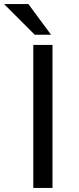

<svg xmlns="http://www.w3.org/2000/svg" viewBox="-53 -920 387 940"><path d="M110 0H204V-700H110ZM117 -750H197L86 -900H-33Z"/></svg>

Font: Golos Text VF
Style: Regular
Weight: 400
Designer: A.Korolkova, Vitaly Kuzmin
Foundry: ParaType Ltd
Version: Version 2.005